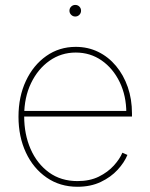

<svg xmlns="http://www.w3.org/2000/svg" viewBox="-20 -729 592 760"><path d="M286.6 10.3Q217.3 10.3 164.6 -26.1Q111.8 -62.5 82.5 -125.2Q53.2 -188 53.2 -267.1Q53.2 -346.2 82.5 -408.7Q111.8 -471.2 163.1 -507.3Q214.4 -543.5 279.8 -543.5Q328.1 -543.5 368.7 -523.7Q409.2 -503.9 439.2 -468Q469.2 -432.1 485.8 -384.3Q502.4 -336.4 502.4 -279.8V-267.6H64.9V-290H489.3L480 -282.2Q480 -349.6 453.9 -403.8Q427.7 -458 382.6 -489.5Q337.4 -521 279.8 -521Q222.2 -521 176 -488.5Q129.9 -456.1 102.8 -399.7Q75.7 -343.3 75.7 -271V-269Q75.7 -197.3 101.1 -139.2Q126.5 -81.1 173.8 -46.6Q221.2 -12.2 286.6 -12.2Q335.4 -12.2 371.1 -29.8Q406.7 -47.4 430.4 -73.5Q454.1 -99.6 464.4 -124.5L484.4 -115.7Q472.2 -85.9 445.6 -56.9Q418.9 -27.8 378.9 -8.8Q338.9 10.3 286.6 10.3ZM277.8 -663.6Q268.6 -663.6 261.7 -670.4Q254.9 -677.2 254.9 -686.5Q254.9 -696.3 261.7 -702.9Q268.6 -709.5 277.8 -709.5Q287.6 -709.5 294.2 -702.9Q300.8 -696.3 300.8 -686.5Q300.8 -677.2 294.2 -670.4Q287.6 -663.6 277.8 -663.6Z"/></svg>

Font: Inter 20pt Thin
Style: Regular
Weight: 250
Version: Version 4.001;git-66647c0bb